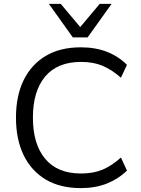

<svg xmlns="http://www.w3.org/2000/svg" viewBox="-20 -957 724 986"><path d="M395 9Q289 9 215 -35Q141 -79 101.5 -160Q62 -241 62 -353Q62 -465 101.5 -545.5Q141 -626 215 -670Q289 -714 395 -714Q470 -714 529 -691Q588 -668 632 -624L601 -558Q553 -600 506 -619.5Q459 -639 396 -639Q275 -639 212 -564Q149 -489 149 -353Q149 -217 212 -141.5Q275 -66 396 -66Q459 -66 506 -85.5Q553 -105 601 -148L632 -81Q588 -38 529 -14.5Q470 9 395 9ZM354 -765 231 -937H292L392 -818L492 -937H553L430 -765Z"/></svg>

Font: Mulish ExtraLight
Style: Regular
Weight: 400
Version: Version 3.603